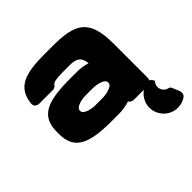

<svg xmlns="http://www.w3.org/2000/svg" viewBox="-203 -759 1185 1185"><g transform="rotate(-45 390.0 -166.0)"><path d="M541 15.1H626C593.8 37.6 571.8 75.7 571.8 117.2C571.8 186 627.9 242.2 696.8 242.2C721.2 242.2 744.1 235.4 763.2 223.1C781.2 211.4 783.7 193.4 774.9 171.9L756.3 127.9C753.4 120.6 748 117.7 740.2 115.7C715.8 110.4 697.3 88.9 697.3 62.5C697.3 47.4 704.6 32.7 713.4 23.9C708.5 12.2 700.7 2.4 690.9 -2C693.8 -7.8 695.3 -15.1 695.3 -23.4V-320.3C695.3 -533.2 613.3 -574.2 419.4 -574.2H347.2C171.9 -574.2 89.8 -541.5 74.2 -421.4C70.8 -395.5 85.9 -380.9 111.8 -380.9H227.5C244.6 -380.9 255.9 -393.6 257.8 -397.9C263.2 -410.2 293 -416 355.5 -416H411.1C462.9 -416 495.1 -401.9 501 -342.3C470.2 -351.6 435.1 -355.5 415 -355.5H351.6C144.5 -355.5 62.5 -314.5 62.5 -179.7V-164.1C62.5 -29.3 144.5 11.7 351.6 11.7H415C438 11.7 474.1 7.3 506.3 -3.4C512.2 8.3 524.4 15.1 541 15.1ZM405.3 -128.9H347.7C298.8 -128.9 255.9 -147.9 255.9 -167.5V-176.3C255.9 -195.8 298.8 -214.8 347.7 -214.8H405.3C459 -214.8 502 -196.3 502 -176.3V-167.5C502 -147.9 459 -128.9 405.3 -128.9Z"/></g></svg>

Font: Gyrotrope Black
Style: Regular
Weight: 900
Designer: David Moles
Version: Version 1.003;Glyphs 3.3.1 (3343)